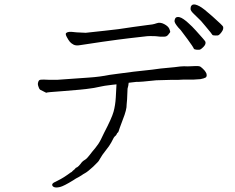

<svg xmlns="http://www.w3.org/2000/svg" viewBox="-20 -797 1040 849"><path d="M887 -683Q868 -707 853 -720Q840 -732 832.5 -740Q825 -748 823 -754Q822 -761 824 -768Q826 -773 831 -776Q836 -778 843 -777Q852 -775 863 -769Q876 -761 886 -753Q901 -741 920 -724Q965 -684 966.5 -679Q968 -674 966.5 -668Q965 -662 959 -654Q953 -646 948 -642.5Q943 -639 933 -640Q921 -640 919 -643Q919 -645 887 -683ZM809 -624Q783 -659 779 -664Q766 -677 760 -686Q754 -694 752 -701Q751 -707 754 -714Q756 -719 761 -721Q767 -723 774 -721Q782 -719 792 -712Q805 -703 814 -694Q829 -681 846 -662Q886 -618 888 -613Q890 -608 888 -602Q886 -596 879 -589Q872 -582 867 -579Q862 -576 850.5 -577Q839 -578 837 -582Q834 -590 809 -624ZM540 -335Q541 -313 523 -268Q506 -223 505 -218Q503 -211 500 -210Q499 -209 498 -208Q497 -206 495 -202Q493 -198 490 -196Q487 -194 483 -188Q480 -181 472 -167Q464 -152 447 -131Q431 -111 424 -98Q417 -84 409 -77Q402 -70 392 -60Q368 -38 357 -32Q346 -26 341 -22Q335 -18 326 -13Q317 -9 304 0Q262 26 245 30Q224 35 215 28Q210 24 211 18Q213 12 225 7Q253 -7 262.5 -13.5Q272 -20 277.5 -23.5Q283 -27 288 -31Q293 -35 296 -36Q299 -38 301 -41Q304 -44 307 -46Q310 -48 312 -51Q314 -55 322 -58Q328 -62 336 -72Q344 -84 355 -90Q365 -96 376 -111Q388 -127 401 -142Q416 -160 426 -180Q436 -201 440 -209Q474 -274 482 -302.5Q490 -331 492 -366Q494 -401 495 -422Q495 -423 495 -424Q486 -423 476 -422Q435 -417 429 -415Q387 -406 380 -406Q350 -401 257 -394Q184 -389 185 -387Q185 -387 184 -387Q159 -399 158 -400Q152 -405 149 -417Q146 -426 149 -434Q151 -442 157 -444Q160 -445 175 -445Q188 -445 201 -444Q222 -444 232 -444Q239 -444 274 -447L373 -454Q420 -457 465 -466Q469 -466 502 -471Q556 -478 571 -480Q675 -491 690 -494Q704 -495 752 -500Q780 -504 794 -504Q808 -503 823 -504Q838 -505 846 -505Q858 -505 861 -504Q867 -503 875 -495Q885 -486 889 -479Q894 -472 894 -465Q894 -457 889 -454Q882 -450 866 -447Q860 -446 835 -445Q823 -445 814 -445Q791 -445 790 -445Q766 -443 742 -444Q684 -443 671 -442Q599 -434 583 -435Q567 -433 549 -431Q548 -418 544 -405Q543 -372 542 -358Q541 -344 540 -335ZM631 -637Q596 -633 552 -628Q509 -623 431.5 -612Q354 -601 335 -597.5Q316 -594 305.5 -599.5Q295 -605 289 -612Q283 -619 275.5 -633Q268 -647 272.5 -651Q277 -655 285.5 -656Q294 -657 318 -654Q352 -652 359 -652Q374 -653 442 -661Q496 -667 503 -668Q534 -673 571 -678Q603 -683 630 -686Q656 -688 672 -694Q688 -700 706 -690.5Q724 -681 729 -669Q734 -657 732 -654Q730 -651 723.5 -643Q717 -635 707 -635Q697 -635 687 -635Q669 -637 668 -637Q640 -638 631 -637Z"/></svg>

Font: ToneOZ-Pinyin-Tsuipita-TC
Style: Regular
Weight: 400
Designer: ÂÆ£ÂøóÂáåJeffrey Xuan(jeffreyx@gmail.com, ToneOZ.com) ÈòøÂù§(cjkFonts)
Foundry: ToneOZ
Version: Version 0.24071